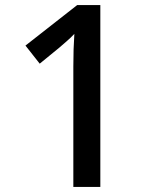

<svg xmlns="http://www.w3.org/2000/svg" viewBox="-20 -734 615 754"><path d="M374 0H268V-473Q268 -510 269 -540.5Q270 -571 272 -601Q257 -585 244 -574Q231 -563 213 -547L136 -484L80 -555L283 -714H374Z"/></svg>

Font: Noto Sans Lao Medium
Style: Regular
Weight: 500
Designer: Monotype Design Team
Foundry: Monotype Imaging Inc.
Version: Version 2.003; ttfautohint (v1.8.4.7-5d5b)